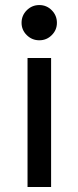

<svg xmlns="http://www.w3.org/2000/svg" viewBox="-20 -538 309 756"><path d="M64.9 -448.2Q64.9 -477.1 85.4 -497.6Q106 -518.1 134.8 -518.1Q163.6 -518.1 183.8 -497.6Q204.1 -477.1 204.1 -448.2Q204.1 -419.9 183.8 -399.7Q163.6 -379.4 134.8 -379.4Q106 -379.4 85.4 -399.7Q64.9 -419.9 64.9 -448.2ZM181.2 -309.6V198.2H88.4V-309.6Z"/></svg>

Font: Basically A Sans Serif Medium
Style: Regular
Weight: 500
Designer: Hyung-Suk Kim
Foundry: Mental Design
Version: 1.000